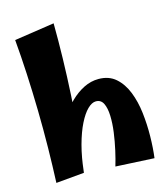

<svg xmlns="http://www.w3.org/2000/svg" viewBox="-121 -907 893 1019"><g transform="rotate(-15 325.5 -397.0)"><path d="M219 -4 64 10Q68 -81 69.5 -181.5Q71 -282 69 -385.5Q67 -489 62 -589Q57 -689 49 -779L269 -812Q271 -624 259.5 -418Q248 -212 219 -4ZM601 18 389 7Q400 -29 410.5 -76Q421 -123 427.5 -171Q434 -219 432.5 -261Q431 -303 418.5 -328.5Q406 -354 378 -354Q356 -354 332 -330.5Q308 -307 285.5 -262Q263 -217 245.5 -152.5Q228 -88 219 -4L134 -137Q140 -182 158.5 -228Q177 -274 205 -316.5Q233 -359 267.5 -392.5Q302 -426 341 -445.5Q380 -465 422 -465Q479 -465 516 -432.5Q553 -400 574 -347Q595 -294 602.5 -230Q610 -166 609 -101Q608 -36 601 18Z"/></g></svg>

Font: Marhey Light SemiBold
Style: Regular
Weight: 600
Version: Version 1.000